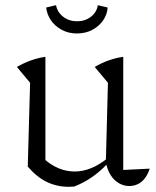

<svg xmlns="http://www.w3.org/2000/svg" viewBox="-20 -712 603 740"><path d="M455 -57 557 -62Q550 -40 538 -24.5Q526 -9 510.5 -2Q495 5 478 5Q458 5 439 -5.5Q420 -16 406.5 -37Q393 -58 388 -88L396 -393L345 -454Q398 -485 455 -493ZM266 7Q260 7 255 7.5Q250 8 245 8Q199 8 160 -11Q121 -30 87 -70L147 -102Q203 -51 268 -51Q331 -51 394 -102L395 -82Q366 -51 334 -29Q302 -7 266 7ZM87 -70 96 -393 45 -454Q99 -485 155 -493V-84ZM276 -583Q244 -583 218 -597Q192 -611 176.5 -633.5Q161 -656 158 -683L196 -692Q201 -665 223.5 -647.5Q246 -630 277 -630Q308 -630 330.5 -647.5Q353 -665 357 -692L395 -683Q393 -656 377.5 -633.5Q362 -611 336 -597Q310 -583 276 -583Z"/></svg>

Font: Piazzolla 24pt Light
Style: Regular
Weight: 300
Designer: Juan Pablo del Peral
Foundry: Huerta Tipografica
Version: Version 2.005